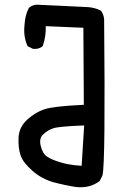

<svg xmlns="http://www.w3.org/2000/svg" viewBox="-20 -790 540 813"><path d="M302.7 2Q252.4 -5.9 205.6 -18.6Q181.6 -25.4 159.4 -37.4Q137.2 -49.3 117.2 -66.9Q97.2 -84.5 84.5 -101.1Q71.8 -117.7 66.9 -133.3Q56.6 -164.1 58.6 -207.5Q60.5 -252 95.7 -283.7Q112.8 -299.3 131.1 -310.3Q149.4 -321.3 168.9 -327.6Q207 -340.3 335 -346.2L333 -672.4L173.8 -679.2Q174.8 -634.8 161.6 -596.7L161.1 -595.2L160.2 -594.2Q152.3 -587.4 142.3 -584.7Q132.3 -582 120.6 -583H119.6L118.7 -583.5L99.1 -593.3L97.2 -594.2L96.2 -596.2Q78.1 -635.7 84 -686Q85.9 -724.6 102.1 -756.3L102.5 -757.8L104 -758.3Q123 -773.4 148.9 -769.5Q193.8 -767.6 228.3 -765.9Q262.7 -764.2 288.3 -762.9Q314 -761.7 329.8 -761Q345.7 -760.3 353 -759.8Q381.3 -757.8 405.8 -745.6L407.2 -744.6L408.2 -743.7Q418.9 -728.5 420.9 -709.5V-709Q426.8 -98.6 414.1 -48.3Q413.1 -45.9 412.6 -44.4L402.8 -24.9L401.9 -23.4L400.9 -22.5Q380.4 -7.3 356 -1.2Q331.5 4.9 303.2 2ZM325.7 -87.9 336.4 -258.8Q229 -254.9 205.1 -246.6Q180.7 -238.3 162.1 -220.2Q145 -204.1 152.3 -172.9Q159.7 -140.1 179.2 -127Q199.7 -112.8 239.7 -101.6Q252.4 -97.7 266.4 -95Q280.3 -92.3 295.2 -90.6Q310.1 -88.9 325.7 -87.9Z"/></svg>

Font: NaikaiFont
Style: SemiBold
Weight: 600
Version: Version 1.89